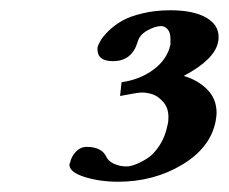

<svg xmlns="http://www.w3.org/2000/svg" viewBox="-20 -708 446 374"><path d="M312 -621.1V-632.8Q312 -645 306.4 -651.1Q300.8 -657.2 293.9 -657.2Q282.7 -657.2 267.1 -648.7Q251.5 -640.1 248 -626Q236.8 -588.9 200.2 -588.9Q169.9 -588.9 169.9 -611.8V-615.2Q171.4 -621.6 176.3 -629.6Q181.2 -637.7 192.1 -648.4Q203.1 -659.2 218.3 -667.7Q233.4 -676.3 258.1 -682.1Q282.7 -688 312 -688Q356 -688 380.9 -674.1Q405.8 -660.2 405.8 -636.2Q405.8 -629.9 404.8 -626Q397.9 -591.8 337.9 -560.1Q365.2 -552.2 383.5 -533.9Q401.9 -515.6 401.9 -487.8Q401.9 -482.9 399.9 -471.2Q389.6 -419.9 334.5 -387Q279.3 -354 210 -354Q174.3 -354 144.8 -363.3Q115.2 -372.6 115.2 -387.2Q115.2 -389.2 116.2 -390.1Q118.7 -402.8 127.7 -412.4Q136.7 -421.9 148.9 -421.9Q179.2 -421.9 188 -400.9Q191.9 -393.6 202.6 -388.7Q213.4 -383.8 227.1 -383.8Q233.4 -383.8 243.4 -387.5Q253.4 -391.1 266.4 -399.2Q279.3 -407.2 290.5 -424.3Q301.8 -441.4 306.2 -463.9Q308.1 -470.2 308.1 -480Q308.1 -498 297.9 -509.5Q287.6 -521 276.9 -524.4Q266.1 -527.8 255.9 -527.8Q249 -527.8 213.9 -521L216.8 -547.9Q252.4 -552.7 279.1 -572.5Q305.7 -592.3 312 -621.1Z"/></svg>

Font: Linux Libertine
Style: Bold Italic
Weight: 700
Italic angle: -11.5°
Designer: Philipp H. Poll
Foundry: Philipp H. Poll
Version: Version 4.0.5